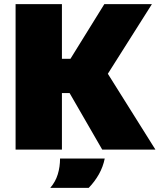

<svg xmlns="http://www.w3.org/2000/svg" viewBox="-20 -720 778 924"><path d="M472 0 315 -272H203V-437H319L482 -700H711L499 -365L728 0ZM55 0V-700H278V0ZM222 184Q247 155 258 119Q269 83 269 43H484Q476 83 456 118.5Q436 154 407 184Z"/></svg>

Font: REM Black
Style: Regular
Weight: 900
Designer: Octavio Pardo
Foundry: Ashler Design
Version: Version 1.005;gftools[0.9.28]